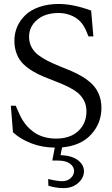

<svg xmlns="http://www.w3.org/2000/svg" viewBox="-20 -735 571 977"><path d="M127.9 -547.9Q127.9 -518.6 140.6 -494.9Q153.3 -471.2 174.6 -455.1Q195.8 -439 223.4 -425Q251 -411.1 281.5 -398.9Q312 -386.7 342.5 -373.8Q373 -360.8 400.6 -344Q428.2 -327.1 449.5 -306.2Q470.7 -285.2 483.4 -254.6Q496.1 -224.1 496.1 -186Q496.1 -107.9 443.8 -50.8Q391.6 6.3 295.9 15.1L288.1 54.2Q347.2 57.1 377.2 80.6Q407.2 104 407.2 136.2Q407.2 169.9 377.9 196Q348.6 222.2 303.2 222.2Q264.6 222.2 226.1 210L225.1 175.8Q271 187 296.9 187Q323.2 187 340.1 171.1Q356.9 155.3 356.9 134.8Q356.9 113.3 336.2 97.7Q315.4 82 273.9 82H246.1L258.8 16.1Q194.8 15.6 139.4 -5.6Q84 -26.9 45.9 -62L35.2 -196.8H60.1Q83.5 -140.6 96.2 -122.1Q106 -106 118.9 -91.8Q131.8 -77.6 151.9 -62.7Q171.9 -47.9 201.4 -38.8Q231 -29.8 265.1 -29.8Q337.4 -29.8 378.7 -68.6Q419.9 -107.4 419.9 -168Q419.9 -198.7 407.5 -223.1Q395 -247.6 373.8 -264.2Q352.5 -280.8 325 -294.2Q297.4 -307.6 266.8 -319.3Q236.3 -331.1 206.1 -343.3Q175.8 -355.5 148.2 -371.8Q120.6 -388.2 99.4 -408.4Q78.1 -428.7 65.7 -459.2Q53.2 -489.7 53.2 -527.8Q53.2 -565.4 67.6 -598.9Q82 -632.3 109.4 -658.4Q136.7 -684.6 180.4 -699.7Q224.1 -714.8 278.8 -714.8Q352.5 -714.8 443.8 -681.2L455.1 -549.8H430.2Q417.5 -584.5 403.8 -606Q383.8 -637.2 349.9 -653.1Q315.9 -668.9 278.8 -668.9Q209.5 -668.9 168.7 -634Q127.9 -599.1 127.9 -547.9Z"/></svg>

Font: LT Superior Serif
Style: Regular
Weight: 400
Designer: Daniel Lyons
Foundry: LyonsType
Version: Version 2.120;FEAKit 1.0